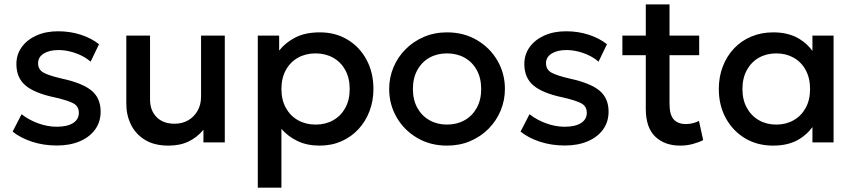

<svg xmlns="http://www.w3.org/2000/svg" viewBox="-20 -660 3961 890"><path d="M243.5 14.5Q182 14.5 128.5 -3Q75 -20.5 38.5 -50L80 -130.5Q114.5 -103.5 157.8 -88Q201 -72.5 243 -72.5Q291.5 -72.5 318.5 -89.5Q345.5 -106.5 345.5 -137Q345.5 -166 322.2 -179.8Q299 -193.5 234 -208.5Q140.5 -228 98.2 -263.8Q56 -299.5 56 -363Q56 -407.5 80.8 -441.8Q105.5 -476 149 -495.5Q192.5 -515 249.5 -515Q305 -515 354 -499.2Q403 -483.5 439 -455L400 -374Q381.5 -390.5 357 -402.5Q332.5 -414.5 305.2 -421.2Q278 -428 251 -428Q209 -428 182.8 -411.8Q156.5 -395.5 156.5 -367Q156.5 -337.5 181.5 -323.5Q206.5 -309.5 267.5 -295.5Q363.5 -274.5 405 -239.5Q446.5 -204.5 446.5 -142.5Q446.5 -95 421 -59.8Q395.5 -24.5 349.8 -5Q304 14.5 243.5 14.5Z M761.5 15Q695 15 651.8 -11.8Q608.5 -38.5 587 -82.5Q565.5 -126.5 565.5 -178.5V-495H675.5V-199Q675.5 -148 705.8 -117.2Q736 -86.5 789.5 -86.5Q824.5 -86.5 852 -102.2Q879.5 -118 895.8 -146.5Q912 -175 912 -212.5V-495H1022V0H923V-58.5Q894 -23.5 854.2 -4.2Q814.5 15 761.5 15Z M1175 210V-495H1274V-425.5Q1303.5 -463 1349.5 -486.5Q1395.5 -510 1463 -510Q1535.5 -510 1591.8 -475.8Q1648 -441.5 1679.5 -382.2Q1711 -323 1711 -247.5Q1711 -193 1693 -145.2Q1675 -97.5 1641.8 -61.5Q1608.5 -25.5 1562.8 -5.2Q1517 15 1461.5 15Q1403.5 15 1359.5 -6Q1315.5 -27 1284.5 -62.5V210ZM1443 -82.5Q1489 -82.5 1524.8 -102.8Q1560.5 -123 1580.8 -160Q1601 -197 1601 -247.5Q1601 -298 1580.5 -335.2Q1560 -372.5 1524.2 -392.5Q1488.5 -412.5 1443 -412.5Q1397 -412.5 1361.2 -392.5Q1325.5 -372.5 1305 -335.2Q1284.5 -298 1284.5 -247.5Q1284.5 -197 1305 -160Q1325.5 -123 1361.2 -102.8Q1397 -82.5 1443 -82.5Z M2052 15Q1974.5 15 1913.8 -20.8Q1853 -56.5 1818.5 -116.2Q1784 -176 1784 -247.5Q1784 -300.5 1803.8 -347.8Q1823.5 -395 1859.8 -431.5Q1896 -468 1945 -489Q1994 -510 2052 -510Q2130 -510 2190.8 -474.2Q2251.5 -438.5 2286 -378.8Q2320.5 -319 2320.5 -247.5Q2320.5 -195 2300.8 -147.5Q2281 -100 2245 -63.5Q2209 -27 2160 -6Q2111 15 2052 15ZM2052 -82.5Q2098 -82.5 2133.8 -102.8Q2169.5 -123 2190 -160Q2210.5 -197 2210.5 -247.5Q2210.5 -298 2190 -335.2Q2169.5 -372.5 2133.8 -392.5Q2098 -412.5 2052 -412.5Q2006 -412.5 1970.5 -392.5Q1935 -372.5 1914.5 -335.2Q1894 -298 1894 -247.5Q1894 -197 1914.5 -160Q1935 -123 1970.8 -102.8Q2006.5 -82.5 2052 -82.5Z M2598 14.5Q2536.5 14.5 2483 -3Q2429.5 -20.5 2393 -50L2434.5 -130.5Q2469 -103.5 2512.2 -88Q2555.5 -72.5 2597.5 -72.5Q2646 -72.5 2673 -89.5Q2700 -106.5 2700 -137Q2700 -166 2676.8 -179.8Q2653.5 -193.5 2588.5 -208.5Q2495 -228 2452.8 -263.8Q2410.5 -299.5 2410.5 -363Q2410.5 -407.5 2435.2 -441.8Q2460 -476 2503.5 -495.5Q2547 -515 2604 -515Q2659.5 -515 2708.5 -499.2Q2757.5 -483.5 2793.5 -455L2754.5 -374Q2736 -390.5 2711.5 -402.5Q2687 -414.5 2659.8 -421.2Q2632.5 -428 2605.5 -428Q2563.5 -428 2537.2 -411.8Q2511 -395.5 2511 -367Q2511 -337.5 2536 -323.5Q2561 -309.5 2622 -295.5Q2718 -274.5 2759.5 -239.5Q2801 -204.5 2801 -142.5Q2801 -95 2775.5 -59.8Q2750 -24.5 2704.2 -5Q2658.5 14.5 2598 14.5Z M3133 15Q3060.5 15 3017 -27Q2973.5 -69 2973.5 -155.5V-404H2865V-495H2973.5V-639.5H3083.5V-495H3221V-404H3083.5V-179.5Q3083.5 -127.5 3103.2 -106.2Q3123 -85 3159 -85Q3176.5 -85 3192 -89Q3207.5 -93 3220 -99.5L3239.5 -10.5Q3218 0.5 3190.2 7.8Q3162.5 15 3133 15Z M3564 15Q3490 15 3433.2 -19.2Q3376.5 -53.5 3344.2 -112.8Q3312 -172 3312 -247.5Q3312 -304 3330.5 -352Q3349 -400 3382.5 -435.5Q3416 -471 3462.5 -490.5Q3509 -510 3564 -510Q3637 -510 3686.5 -479Q3722.5 -456.5 3746 -424V-495H3844V0H3746V-71Q3722.5 -38.5 3686.5 -16Q3637 15 3564 15ZM3578.5 -82.5Q3623.5 -82.5 3659 -102.8Q3694.5 -123 3714.8 -160Q3735 -197 3735 -247.5Q3735 -298 3714.8 -335.2Q3694.5 -372.5 3659 -392.5Q3623.5 -412.5 3578.5 -412.5Q3533 -412.5 3497.8 -392.5Q3462.5 -372.5 3442 -335.2Q3421.5 -298 3421.5 -247.5Q3421.5 -197 3442 -160Q3462.5 -123 3497.8 -102.8Q3533 -82.5 3578.5 -82.5Z"/></svg>

Font: Geologica EX
Style: Regular
Weight: 400
Designer: Sindre Bremnes, Frode Helland
Foundry: Monokrom Skriftforlag AS
Version: Version 1.010;gftools[0.9.28]